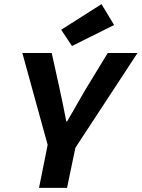

<svg xmlns="http://www.w3.org/2000/svg" viewBox="-20 -909 685 929"><path d="M168.8 0 210.6 -208.1 88.1 -652.6H230.2L268.1 -481Q276.5 -443.1 285 -401.2Q293.4 -359.3 300.7 -321.6H304.7Q319.2 -346.3 334.6 -373.2Q349.9 -400 365.8 -427.7Q381.6 -455.4 396.8 -481L501.4 -652.6H645.4L344.8 -194.2L304.3 0ZM328.3 -686.3 276 -765 471.2 -889 532 -788Z"/></svg>

Font: SourceCodeVF
Style: Italic
Weight: 200
Italic angle: -11°
Monospace: yes
Designer: Paul D. Hunt, Teo Tuominen
Foundry: Adobe
Version: Version 1.026;hotconv 1.1.0;makeotfexe 2.6.0